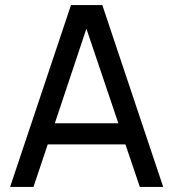

<svg xmlns="http://www.w3.org/2000/svg" viewBox="-20 -740 686 760"><path d="M626 0H533.5L476.5 -168.5H169L112.5 0H20L261 -720H385ZM322 -626.5 197 -252H448.5Z"/></svg>

Font: CCSD_manrope Medium
Style: Regular
Weight: 500
Designer: Mikhail Sharanda
Foundry: Mikhail Sharanda
Version: Version 4.503